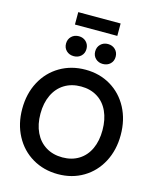

<svg xmlns="http://www.w3.org/2000/svg" viewBox="-164 -1281 1147 1405"><g transform="rotate(15 410.0 -579.0)"><path d="M37 -382Q37 -497 85 -587Q133 -677 218.5 -727.5Q304 -778 412 -778Q519 -778 603.5 -727.5Q688 -677 735.5 -587Q783 -497 783 -382Q783 -268 735.5 -178Q688 -88 603.5 -37.5Q519 13 412 13Q304 13 218.5 -37.5Q133 -88 85 -178Q37 -268 37 -382ZM412 -114Q483 -114 536 -147Q589 -180 617 -240.5Q645 -301 645 -382Q645 -463 617 -524Q589 -585 536 -618Q483 -651 412 -651Q340 -651 286.5 -618Q233 -585 204 -524Q175 -463 175 -382Q175 -301 204 -240.5Q233 -180 286.5 -147Q340 -114 412 -114ZM223 -926Q223 -959 245 -980.5Q267 -1002 301 -1002Q334 -1002 356 -980.5Q378 -959 378 -926Q378 -893 356 -872Q334 -851 301 -851Q267 -851 245 -872Q223 -893 223 -926ZM521 -1002Q555 -1002 577 -980.5Q599 -959 599 -926Q599 -893 577 -872Q555 -851 521 -851Q488 -851 466 -872Q444 -893 444 -926Q444 -959 466 -980.5Q488 -1002 521 -1002ZM571 -1171V-1077H250V-1171Z"/></g></svg>

Font: Application Semibold
Style: Regular
Weight: 600
Designer: Wei Huang
Foundry: Wei Huang
Version: Version 0.012